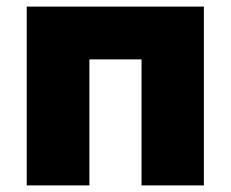

<svg xmlns="http://www.w3.org/2000/svg" viewBox="-20 -562 699 582"><path d="M61 -542H598V0H409V-382H251V0H61Z"/></svg>

Font: Chess Sans ExtraBold
Style: Regular
Weight: 800
Designer: Wolf Bōese
Foundry: Wolf Bōese
Version: Version 7.223